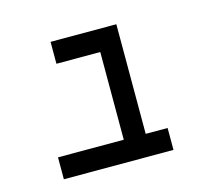

<svg xmlns="http://www.w3.org/2000/svg" viewBox="-78 -602 823 705"><g transform="rotate(-15 333.5 -250.0)"><path d="M333.3 -83.3V-416.7H166.7V-500H416.7V-83.3H500V0H83.3V-83.3Z"/></g></svg>

Font: Galmuri11 Condensed
Style: Regular
Weight: 400
Width: 3
Designer: Lee Minseo (quiple)
Version: Version 2.399;hotconv 1.1.1;makeotfexe 2.6.0 DEVELOPMENT